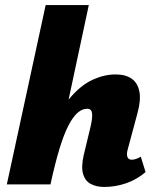

<svg xmlns="http://www.w3.org/2000/svg" viewBox="-20 -731 618 761"><path d="M393 10Q363 10 340.5 -1.5Q318 -13 309.5 -41Q301 -69 312 -117L338 -225Q347 -262 345 -281Q343 -300 326 -300Q306 -300 287.5 -284Q269 -268 251 -233Q233 -198 215.5 -140.5Q198 -83 180 0H121Q146 -130 182.5 -214.5Q219 -299 261 -347Q303 -395 348.5 -415.5Q394 -436 438 -436Q478 -436 502 -419Q526 -402 532.5 -368Q539 -334 525 -283L486 -138Q481 -120 485 -109Q489 -98 502 -98Q509 -98 517.5 -100.5Q526 -103 538 -110L557 -49Q522 -19 479.5 -4.5Q437 10 393 10ZM7 0 161 -711H332L180 0Z"/></svg>

Font: Ysabeau Office Black
Style: Italic
Weight: 900
Italic angle: -12°
Designer: Christian Thalmann (Catharsis Fonts)
Version: Version 2.001;gftools[0.9.30]; featfreeze: tnum,lnum,ss02